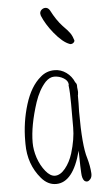

<svg xmlns="http://www.w3.org/2000/svg" viewBox="-57 -857 479 898"><g transform="rotate(-5 182.5 -408.0)"><path d="M290 -643Q291 -642 296 -642Q302 -642 307.5 -646.5Q313 -651 313 -657V-659Q312 -660 312 -661Q307 -677 301 -687Q300 -690 284 -709Q282 -711 274 -719.5Q266 -728 264 -730Q236 -760 212 -807Q204 -821 191 -821Q181 -821 173 -814Q165 -807 165 -796Q165 -794 167 -786Q184 -745 218 -703Q258 -654 290 -643ZM168 -35Q146 -35 124 -62Q102 -89 89 -127Q77 -164 77 -198Q77 -278 112 -385Q131 -442 163 -477Q183 -497 204 -497Q228 -497 248.5 -484.5Q269 -472 269 -453L268 -452V-449Q272 -418 272 -364V-252Q272 -198 252 -132Q239 -91 216 -63Q193 -35 168 -35ZM288 -142Q289 -129 289 -99Q289 -73 291 -37Q292 -11 302 0Q317 12 331 -5Q339 -15 338 -32Q336 -66 325 -104Q306 -163 306 -324Q306 -345 307 -362V-400Q307 -402 308 -403V-405Q308 -410 309 -413V-419Q309 -424 308 -429Q307 -433 307 -438V-446Q307 -455 300 -462Q288 -491 263 -509Q238 -527 208 -527Q170 -527 142 -502Q94 -462 68.5 -379.5Q43 -297 43 -208V-195Q43 -99 101 -31Q131 4 170 4Q250 4 288 -142Z"/></g></svg>

Font: Neythal
Style: Regular
Weight: 400
Designer: Tharique Azeez
Foundry: Tharique Azeez
Version: Version 0.44